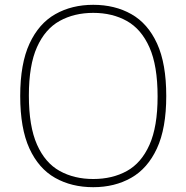

<svg xmlns="http://www.w3.org/2000/svg" viewBox="-20 -769 775 798"><path d="M367.5 9Q277.5 9 209 -29.8Q140.5 -68.5 102.2 -152Q64 -235.5 64 -370Q64 -504.5 102.8 -588Q141.5 -671.5 210 -710.2Q278.5 -749 367.5 -749Q457.5 -749 526 -710.2Q594.5 -671.5 632.8 -588Q671 -504.5 671 -370Q671 -235.5 632.2 -152Q593.5 -68.5 525 -29.8Q456.5 9 367.5 9ZM367.5 -25Q447 -25 507.2 -58.2Q567.5 -91.5 601.2 -167Q635 -242.5 635 -368Q635 -496 601.2 -572Q567.5 -648 507.2 -681.8Q447 -715.5 367.5 -715.5Q288.5 -715.5 228 -682Q167.5 -648.5 133.8 -573.2Q100 -498 100 -372Q100 -244 133.8 -168Q167.5 -92 228 -58.5Q288.5 -25 367.5 -25Z"/></svg>

Font: Encode Sans Semi Expanded Thin
Style: Regular
Weight: 100
Width: 6
Designer: Multiple Designers
Foundry: Impallari Type
Version: Version 3.000; ttfautohint (v1.8.3) -l 8 -r 50 -G 200 -x 14 